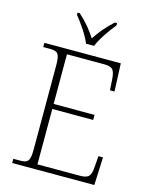

<svg xmlns="http://www.w3.org/2000/svg" viewBox="-135 -1016 863 1102"><g transform="rotate(15 296.5 -465.5)"><path d="M279 -771H327C344 -816 390 -880 421 -918V-931H407C360 -887 333 -855 303 -809C273 -855 247 -887 199 -931H186V-918C217 -880 262 -816 279 -771ZM47 0H535L542 -166H515L510 -102C506 -49 496 -30 442 -30H189V-359H432V-389H189V-684H410C464 -684 473 -665 477 -612L481 -548H508L501 -714H47V-689H84C133 -689 146 -679 146 -605V-108C146 -35 133 -25 84 -25H47Z"/></g></svg>

Font: Noto Serif Gurmukhi ExtraLight
Style: Regular
Weight: 200
Designer: Vaibhav Singh and the Monotype Design Team
Foundry: Monotype Imaging Inc.
Version: Version 2.004